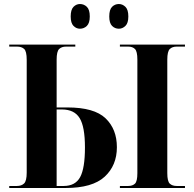

<svg xmlns="http://www.w3.org/2000/svg" viewBox="-20 -936 964 956"><path d="M572 -793Q552 -793 538 -807Q524 -821 524 -854Q524 -888 538 -902Q552 -916 572 -916Q590 -916 604.5 -902Q619 -888 619 -854Q619 -821 604.5 -807Q590 -793 572 -793ZM378 -793Q360 -793 346 -807Q332 -821 332 -854Q332 -888 346 -902Q360 -916 378 -916Q398 -916 412.5 -902Q427 -888 427 -854Q427 -821 412.5 -807Q398 -793 378 -793ZM26 0V-10H64Q87 -10 100 -22.5Q113 -35 113 -77V-638Q113 -681 100 -692.5Q87 -704 65 -704H26V-714H355V-704H309Q287 -704 274.5 -692Q262 -680 262 -639V-401H316Q449 -401 505.5 -347Q562 -293 562 -203Q562 -112 501 -56Q440 0 307 0ZM577 0V-10H618Q640 -10 652 -21.5Q664 -33 664 -74V-639Q664 -680 652 -692Q640 -704 618 -704H577V-714H901V-704H860Q838 -704 825.5 -692Q813 -680 813 -639V-74Q813 -33 825.5 -21.5Q838 -10 860 -10H901V0ZM297 -10Q355 -10 379 -54Q403 -98 403 -202Q403 -305 376.5 -348Q350 -391 288 -391H262V-10Z"/></svg>

Font: Noto Serif Display SemiCondensed
Style: Bold
Weight: 700
Width: 4
Designer: Monotype Design Team
Foundry: Monotype Imaging Inc.
Version: Version 2.009